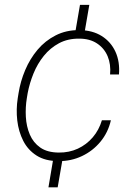

<svg xmlns="http://www.w3.org/2000/svg" viewBox="-20 -664 567 803"><path d="M353.5 -643.6 332 -518.6H293L314.5 -643.6ZM242.7 -4.9 221.2 119.6H182.6L203.6 -4.9ZM225.6 -25.9Q269 -25.4 305.4 -42.2Q341.8 -59.1 367.9 -89.6Q394 -120.1 406.2 -161.1H443.8Q432.1 -109.9 400.1 -71.3Q368.2 -32.7 322.8 -11.2Q277.3 10.3 225.1 9.8Q169.4 9.8 133.1 -13.4Q96.7 -36.6 77.1 -75.2Q57.6 -113.8 52.2 -160.2Q46.9 -206.5 54.2 -253.4L57.6 -274.4Q65.4 -323.7 85.4 -371.1Q105.5 -418.5 137.2 -456.1Q168.9 -493.7 212.9 -516.1Q256.8 -538.6 312 -538.1Q366.7 -537.6 405.3 -513.4Q443.8 -489.3 462.9 -447.5Q481.9 -405.8 477.5 -352.5H440.4Q444.3 -395 430.2 -428.7Q416 -462.4 385.7 -482.4Q355.5 -502.4 311.5 -502.4Q263.7 -502.9 226.8 -483.2Q189.9 -463.4 163.3 -430.4Q136.7 -397.5 120.1 -356.7Q103.5 -315.9 95.7 -274.4L92.3 -253.9Q85.9 -215.3 88.1 -175.3Q90.3 -135.3 104.7 -101.3Q119.1 -67.4 148.4 -46.9Q177.7 -26.4 225.6 -25.9Z"/></svg>

Font: Roboto ExtraLight
Style: Italic
Weight: 250
Designer: Christian Robertson
Foundry: Google
Version: Version 3.009; 2024